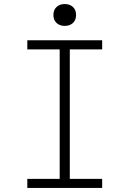

<svg xmlns="http://www.w3.org/2000/svg" viewBox="-20 -929 640 949"><path d="M115 0V-45H275V-685H115V-730H485V-685H325V-45H485V0ZM300 -801Q275 -801 259.5 -815.5Q244 -830 244 -855Q244 -880 259.5 -894.5Q275 -909 300 -909Q325 -909 340.5 -894.5Q356 -880 356 -855Q356 -830 340.5 -815.5Q325 -801 300 -801Z"/></svg>

Font: M PLUS Code Latin Expanded Light
Style: Regular
Weight: 300
Width: 7
Designer: Coji Morishita
Foundry: UNDERFOREST DESIGN
Version: Version 1.002; ttfautohint (v1.8.3)